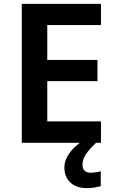

<svg xmlns="http://www.w3.org/2000/svg" viewBox="-20 -734 599 987"><path d="M499 0H92V-714H499V-605H223V-426H481V-317H223V-110H499ZM404 113Q404 133 415 143.5Q426 154 445 154Q461 154 475 151.5Q489 149 498 146V223Q483 227 466 230Q449 233 427 233Q372 233 341.5 204Q311 175 311 127Q311 98 326 71Q341 44 364.5 22Q388 0 415 -16L474 0Q440 32 422 58.5Q404 85 404 113Z"/></svg>

Font: Noto Sans Adlam Unjoined SemiBold
Style: Regular
Weight: 600
Version: Version 3.001